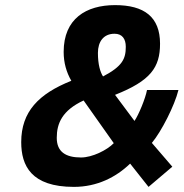

<svg xmlns="http://www.w3.org/2000/svg" viewBox="-20 -722 718 751"><path d="M363 -515C363 -559 385 -590 428 -590C458 -590 472 -570 472 -539C472 -492 459 -463 383 -423C372 -440 363 -470 363 -515ZM297 -106C237 -106 202 -128 202 -183C202 -239 223 -290 307 -329L425 -162C399 -135 341 -106 297 -106ZM430 -702C317 -702 229 -649 229 -519C229 -476 240 -439 259 -406C131 -355 63 -285 63 -166C63 -74 102 9 269 9C360 9 434 -29 489 -82L561 9L654 -70L574 -163C611 -207 663 -309 678 -370H555C549 -337 522 -272 506 -249L430 -351C569 -406 606 -458 606 -551C606 -656 544 -702 430 -702Z"/></svg>

Font: RazerF5
Style: Bold Italic
Weight: 700
Foundry: Razer Inc.
Version: Version 2